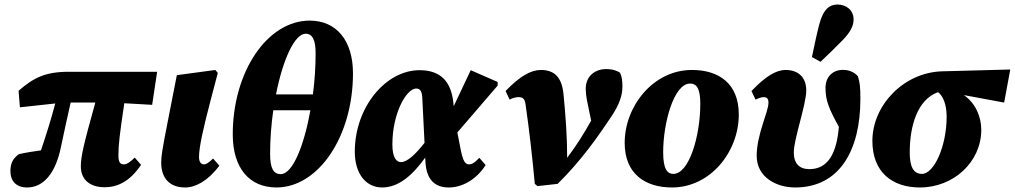

<svg xmlns="http://www.w3.org/2000/svg" viewBox="-20 -812 4482 848"><path d="M68 -338 224 -355C205 -282 183 -214 161 -148C127 -143 92 -138 63 -131C34 -110 26 -86 26 -56C26 -15 49 16 100 16C170 16 225 -44 249 -162C262 -224 278 -297 292 -359H401C348 -169 337 -120 337 -77C337 -18 378 15 442 15C497 15 553 -9 603 -84L575 -116C555 -96 540 -86 527 -86C511 -86 503 -96 503 -124C503 -171 508 -216 529 -356L652 -349L674 -495H284C177 -495 127 -467 62 -411Z M798 16C844 16 898 -13 949 -80L921 -112C903 -94 891 -86 881 -86C866 -86 859 -99 859 -119C859 -161 877 -243 911 -372L942 -490L931 -503L761 -480L722 -281C696 -149 692 -122 692 -94C692 -24 730 16 798 16Z M1201 16C1386 16 1539 -209 1539 -488C1539 -634 1465 -721 1348 -721C1161 -721 1008 -496 1008 -218C1008 -69 1082 16 1201 16ZM1330 -663C1360 -663 1374 -635 1374 -577C1374 -518 1370 -456 1362 -395H1199C1229 -548 1281 -663 1330 -663ZM1220 -43C1187 -43 1173 -70 1173 -132C1173 -197 1178 -263 1187 -325H1351C1323 -170 1273 -43 1220 -43Z M1713 -174C1713 -314 1776 -421 1818 -421C1833 -421 1843 -413 1845 -382L1855 -181C1817 -133 1780 -96 1751 -96C1732 -96 1713 -114 1713 -174ZM1668 16C1741 16 1803 -39 1858 -116L1859 -98C1863 -17 1902 16 1962 16C2019 16 2082 -16 2125 -83L2097 -115C2075 -91 2062 -86 2052 -86C2036 -86 2025 -97 2014 -155L2000 -227L2178 -434V-450L2059 -502L1984 -343L1982 -361C1972 -450 1928 -502 1833 -502C1684 -502 1547 -339 1547 -142C1547 -45 1596 16 1668 16Z M2342 0 2354 10 2443 0C2547 -102 2624 -213 2680 -297C2716 -351 2729 -391 2729 -429C2729 -453 2727 -475 2718 -491C2706 -499 2687 -507 2657 -507C2612 -507 2567 -479 2567 -420C2567 -389 2575 -356 2582 -322L2591 -279C2558 -221 2526 -169 2485 -115C2485 -210 2478 -301 2469 -395C2462 -467 2432 -503 2369 -503C2325 -503 2275 -475 2213 -410L2231 -372C2244 -379 2257 -383 2270 -383C2288 -383 2298 -376 2301 -352C2318 -235 2331 -119 2342 0Z M2948 16C3118 16 3243 -142 3243 -306C3243 -445 3153 -503 3036 -503C2865 -503 2739 -343 2739 -181C2739 -43 2831 16 2948 16ZM2954 -44C2929 -44 2909 -62 2909 -139C2909 -269 2956 -443 3028 -443C3055 -443 3073 -424 3073 -354C3073 -212 3024 -44 2954 -44Z M3492 16C3686 16 3780 -145 3780 -375C3780 -427 3778 -447 3769 -475C3757 -490 3734 -502 3711 -503C3661 -507 3626 -475 3626 -424C3626 -367 3642 -330 3685 -252C3675 -131 3635 -65 3555 -65C3511 -65 3486 -89 3486 -139C3486 -199 3541 -350 3541 -413C3541 -469 3507 -503 3450 -503C3407 -503 3360 -474 3299 -410L3317 -372C3329 -378 3344 -383 3352 -383C3368 -383 3374 -376 3374 -358C3374 -318 3322 -218 3322 -124C3322 -29 3409 16 3492 16ZM3566 -560 3604 -539C3639 -572 3670 -602 3702 -635C3734 -668 3750 -696 3750 -726C3750 -767 3718 -792 3679 -792C3644 -792 3616 -772 3598 -703C3587 -661 3576 -607 3566 -560Z M4043 16C4191 16 4314 -96 4314 -239C4314 -297 4288 -357 4237 -392L4415 -359L4442 -505L4141 -497C3970 -492 3833 -346 3833 -190C3833 -51 3921 16 4043 16ZM3998 -139C3998 -254 4031 -372 4123 -405C4145 -389 4161 -350 4161 -297C4161 -165 4105 -44 4052 -44C4014 -44 3998 -76 3998 -139Z"/></svg>

Font: Source Serif Pro Black
Style: Italic
Weight: 900
Italic angle: -12°
Designer: Frank Grießhammer
Foundry: Adobe Systems Incorporated
Version: Version 3.001;hotconv 1.0.111;makeotfexe 2.5.65597